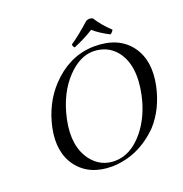

<svg xmlns="http://www.w3.org/2000/svg" viewBox="-144 -940 1027 1077"><g transform="rotate(-20 369.5 -401.5)"><path d="M525.4 -808.1Q558.6 -755.4 607.4 -710.9Q598.1 -694.8 587.4 -689.9Q528.3 -720.7 494.1 -751Q439.5 -716.8 374 -689.9Q364.7 -698.2 364.7 -710.9Q412.6 -742.2 486.3 -808.1Q507.3 -817.9 525.4 -808.1ZM461.9 -633.8Q383.8 -633.8 309.6 -557.6Q226.1 -470.7 195.3 -327.1Q162.6 -172.9 232.9 -81.1Q285.6 -14.2 369.1 -14.2Q465.8 -14.2 544.4 -111.3Q609.4 -192.4 634.8 -310.1Q670.9 -480.5 597.7 -571.8Q546.4 -633.3 461.9 -633.8ZM729 -329.1Q701.2 -201.2 624 -116.2Q502.9 5.9 343.8 9.8Q210 9.8 141.1 -79.1Q72.8 -169.4 102.1 -310.1Q131.3 -445.3 216.3 -536.1Q323.2 -649.9 461.9 -657.7Q470.7 -658.2 480 -658.2Q625 -658.2 693.8 -563.5Q759.3 -472.7 729 -329.1Z"/></g></svg>

Font: Linux Libertine Display Slanted O
Style: Slanted
Weight: 400
Designer: Philipp H. Poll
Foundry: Philipp H. Poll
Version: Version 5.0.9